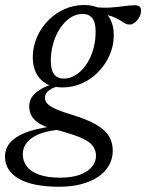

<svg xmlns="http://www.w3.org/2000/svg" viewBox="-74 -470 572 750"><path d="M432.5 -374Q423 -374 415.2 -378.2Q407.5 -382.5 398.2 -388.5Q389 -394.5 376 -400.8Q363 -407 343.8 -411.5Q324.5 -416 296.5 -417.5L286 -443.5Q325.5 -438.5 356 -440.5Q386.5 -442.5 410.5 -446Q434.5 -449.5 454 -449.5Q465.5 -449.5 471.2 -444.2Q477 -439 477 -428.5Q477 -417.5 472.8 -408Q468.5 -398.5 462 -390.8Q455.5 -383 447.8 -378.5Q440 -374 432.5 -374ZM176 -163Q195 -163 212.8 -172Q230.5 -181 246.5 -197.5Q262.5 -214 274.2 -236.8Q286 -259.5 292.8 -287.2Q299.5 -315 299.5 -347Q299.5 -383 286.5 -399.2Q273.5 -415.5 248.5 -415.5Q229.5 -415.5 211.5 -406.8Q193.5 -398 177.8 -381.2Q162 -364.5 150.2 -341.8Q138.5 -319 131.5 -291.2Q124.5 -263.5 124.5 -231.5Q124.5 -196 137.8 -179.5Q151 -163 176 -163ZM254 -450.5Q292.5 -450.5 318.2 -435.5Q344 -420.5 357.2 -394.2Q370.5 -368 370.5 -333Q370.5 -292.5 354.5 -255.5Q338.5 -218.5 310.8 -189.8Q283 -161 247 -144.8Q211 -128.5 170 -128.5Q131.5 -128.5 105.8 -143.5Q80 -158.5 67 -185Q54 -211.5 54 -245.5Q54 -286.5 69.8 -323.5Q85.5 -360.5 113.2 -389Q141 -417.5 177.2 -434Q213.5 -450.5 254 -450.5ZM156.5 259.5Q106 259.5 66.8 251.8Q27.5 244 0.5 228.8Q-26.5 213.5 -40.5 191.8Q-54.5 170 -54.5 142Q-54.5 110 -34.2 86.8Q-14 63.5 26.5 47.8Q67 32 129 24L165.5 16.5L182.5 35Q142 36.5 111 43.8Q80 51 58.5 63.8Q37 76.5 26 93.8Q15 111 15 132Q15 160 31 180.5Q47 201 79.5 212.5Q112 224 160 224Q208.5 224 239.5 212Q270.5 200 285.8 180.5Q301 161 301 139Q301 119.5 291.5 104.5Q282 89.5 262 78Q242 66.5 210.8 56.2Q179.5 46 137 34.5Q96.5 24.5 75.5 9.8Q54.5 -5 47.2 -21.5Q40 -38 40 -54.5Q40 -77 53.2 -94.5Q66.5 -112 91.5 -125.2Q116.5 -138.5 150.5 -147L170.5 -135.5Q135.5 -131 118.5 -118Q101.5 -105 101.5 -88.5Q101.5 -80 105.5 -72.5Q109.5 -65 120 -57.2Q130.5 -49.5 151 -41Q171.5 -32.5 204.5 -22.5Q267.5 -3.5 302.8 17.5Q338 38.5 352.2 63Q366.5 87.5 366.5 118.5Q366.5 149.5 352.2 175.2Q338 201 310.8 219.8Q283.5 238.5 244.8 249Q206 259.5 156.5 259.5Z"/></svg>

Font: Newsreader 16pt 16pt
Style: Italic
Weight: 400
Italic angle: -17°
Version: Version 1.003